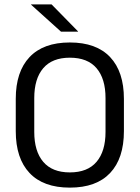

<svg xmlns="http://www.w3.org/2000/svg" viewBox="-20 -845 638 877"><path d="M299 12Q178 12 115 -54.8Q52 -121.5 52 -246V-393.5Q52 -517.5 115 -584.2Q178 -651 299 -651Q420 -651 483 -584.2Q546 -517.5 546 -393.5V-246Q546 -121.5 483 -54.8Q420 12 299 12ZM299 -57.5Q380 -57.5 421 -105.8Q462 -154 462 -242.5V-397Q462 -485.5 421 -533.5Q380 -581.5 299 -581.5Q218.5 -581.5 177.5 -533.5Q136.5 -485.5 136.5 -397V-242.5Q136.5 -154 177.5 -105.8Q218.5 -57.5 299 -57.5ZM336.5 -701.5 215.5 -825H122V-823.5L258.5 -700.5H336.5Z"/></svg>

Font: Anek Malayalam Medium
Style: Regular
Weight: 400
Version: Version 1.003